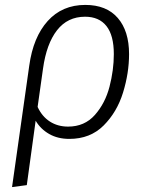

<svg xmlns="http://www.w3.org/2000/svg" viewBox="-20 -554 608 781"><path d="M505 -334Q505 -257 480.5 -177.5Q456 -98 401.5 -43.5Q347 11 262 11Q215 11 180 -9Q145 -29 125 -63L89 199L29 207L99 -287Q115 -403 174 -468.5Q233 -534 327 -534Q413 -534 459 -481Q505 -428 505 -334ZM443 -334Q443 -410 413 -448Q383 -486 326 -486Q255 -486 212 -431Q169 -376 155 -275L133 -119Q151 -80 183 -59.5Q215 -39 257 -39Q324 -39 366 -86.5Q408 -134 425.5 -201.5Q443 -269 443 -334Z"/></svg>

Font: Fira Sans Light
Style: Italic
Weight: 300
Italic angle: -8°
Designer: bBox Type GmbH & Carrois Corporate GbR & Edenspiekermann AG
Foundry: bBox Type GmbH & Carrois Corporate GbR & Edenspiekermann AG
Version: Version 4.301